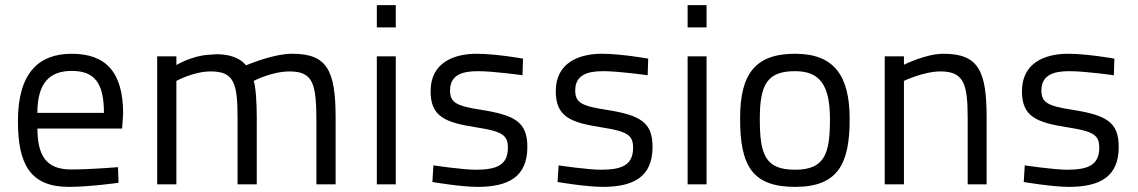

<svg xmlns="http://www.w3.org/2000/svg" viewBox="-20 -720 4446 750"><path d="M258 -58C159 -58 127 -113 126 -218H457L461 -276C461 -440 392 -510 260 -510C133 -510 50 -437 50 -247C50 -77 99 10 249 10C330 10 443 -6 443 -6L441 -67C441 -67 333 -58 258 -58ZM126 -279C126 -396 174 -443 260 -443C347 -443 386 -399 386 -279Z M669 0V-404C669 -404 736 -441 803 -441C894 -441 908 -396 908 -258V0H983V-260C983 -320 979 -381 971 -404C973 -405 1043 -441 1111 -441C1206 -441 1216 -390 1216 -237V0H1291V-260C1291 -445 1258 -510 1122 -510C1053 -510 970 -476 941 -465C921 -489 891 -503 849 -507C833 -509 814 -508 794 -506C729 -502 669 -466 669 -466V-500H594V0Z M1452 0H1526V-500H1452ZM1452 -613H1526V-700H1452Z M2023 -491C2023 -491 1917 -510 1842 -510C1751 -510 1662 -474 1662 -364C1662 -266 1716 -242 1838 -223C1938 -207 1964 -195 1964 -143C1964 -75 1920 -57 1838 -57C1787 -57 1673 -74 1673 -74L1669 -9C1669 -9 1781 10 1845 10C1966 10 2040 -29 2040 -146C2040 -243 1992 -270 1860 -291C1761 -306 1738 -320 1738 -367C1738 -426 1784 -442 1846 -442C1910 -442 2021 -426 2021 -426Z M2512 -491C2512 -491 2406 -510 2331 -510C2240 -510 2151 -474 2151 -364C2151 -266 2205 -242 2327 -223C2427 -207 2453 -195 2453 -143C2453 -75 2409 -57 2327 -57C2276 -57 2162 -74 2162 -74L2158 -9C2158 -9 2270 10 2334 10C2455 10 2529 -29 2529 -146C2529 -243 2481 -270 2349 -291C2250 -306 2227 -320 2227 -367C2227 -426 2273 -442 2335 -442C2399 -442 2510 -426 2510 -426Z M2666 0H2740V-500H2666ZM2666 -613H2740V-700H2666Z M3086 -510C2928 -510 2871 -429 2871 -257C2871 -74 2917 10 3086 10C3255 10 3299 -82 3299 -255C3299 -426 3237 -510 3086 -510ZM3086 -57C2968 -57 2948 -117 2948 -257C2948 -394 2980 -442 3086 -442C3182 -442 3222 -388 3222 -255C3222 -123 3204 -57 3086 -57Z M3511 0V-404C3511 -404 3588 -441 3654 -441C3745 -441 3760 -392 3760 -259V0H3834V-260C3834 -442 3803 -510 3666 -510C3595 -510 3511 -467 3511 -467V-500H3436V0Z M4333 -491C4333 -491 4227 -510 4152 -510C4061 -510 3972 -474 3972 -364C3972 -266 4026 -242 4148 -223C4248 -207 4274 -195 4274 -143C4274 -75 4230 -57 4148 -57C4097 -57 3983 -74 3983 -74L3979 -9C3979 -9 4091 10 4155 10C4276 10 4350 -29 4350 -146C4350 -243 4302 -270 4170 -291C4071 -306 4048 -320 4048 -367C4048 -426 4094 -442 4156 -442C4220 -442 4331 -426 4331 -426Z"/></svg>

Font: TitilliumText22L
Style: 400 wt
Weight: 400
Designer: Campivisivi
Foundry: Campivisivi
Version: 1.000